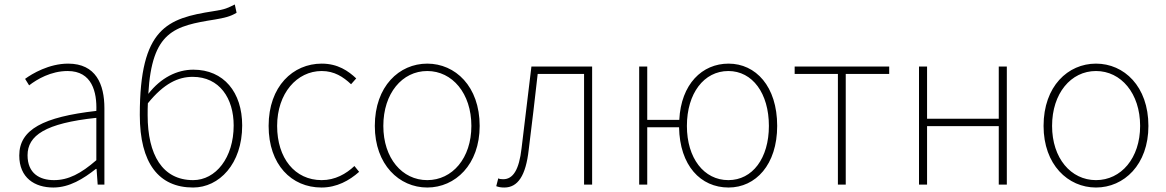

<svg xmlns="http://www.w3.org/2000/svg" viewBox="-20 -824 5205 857"><path d="M218 13C290 13 352 -26 408 -70H411L416 0H446V-341C446 -448 408 -540 284 -540C199 -540 123 -495 92 -472L110 -443C145 -470 207 -507 282 -507C391 -507 413 -413 410 -329C173 -302 66 -246 66 -130C66 -30 135 13 218 13ZM221 -20C157 -20 103 -50 103 -131C103 -219 182 -274 410 -298V-109C341 -49 285 -20 221 -20Z M1028 -804C997 -789 987 -782 932 -774C727 -742 604 -700 604 -311C604 -95 689 13 842 13C958 13 1061 -92 1061 -264C1061 -412 979 -513 843 -513C770 -513 698 -477 642 -405C658 -685 758 -708 940 -737C981 -744 1008 -750 1036 -767ZM842 -20C705 -20 639 -133 639 -310C639 -329 639 -346 640 -363C712 -452 776 -481 840 -481C960 -481 1023 -385 1023 -264C1023 -120 943 -20 842 -20Z M1415 13C1483 13 1539 -18 1583 -57L1562 -83C1525 -48 1476 -20 1416 -20C1296 -20 1217 -118 1217 -262C1217 -407 1305 -507 1416 -507C1472 -507 1512 -481 1547 -448L1570 -474C1535 -507 1488 -540 1416 -540C1288 -540 1179 -439 1179 -262C1179 -89 1281 13 1415 13Z M1887 13C2012 13 2121 -89 2121 -262C2121 -439 2012 -540 1887 -540C1762 -540 1653 -439 1653 -262C1653 -89 1762 13 1887 13ZM1887 -20C1775 -20 1691 -118 1691 -262C1691 -407 1775 -507 1887 -507C1999 -507 2084 -407 2084 -262C2084 -118 1999 -20 1887 -20Z M2231 13C2291 13 2327 -39 2340 -156C2355 -273 2367 -381 2380 -494H2587V0H2623V-527H2352C2337 -402 2323 -287 2308 -162C2297 -66 2270 -24 2226 -24C2216 -24 2209 -25 2204 -28L2195 7C2206 11 2215 13 2231 13Z M2869 -289V-527H2833V0H2869V-256H3011C3014 -85 3107 13 3232 13C3353 13 3449 -89 3449 -262C3449 -439 3353 -540 3232 -540C3114 -540 3020 -449 3012 -289ZM3231 -20C3122 -20 3046 -118 3046 -262C3046 -407 3122 -507 3231 -507C3339 -507 3412 -407 3412 -262C3412 -118 3339 -20 3231 -20Z M3720 0H3755V-494H3949V-527H3527V-494H3720Z M4082 0H4118V-261H4438V0H4474V-527H4438V-294H4118V-527H4082Z M4872 13C4997 13 5106 -89 5106 -262C5106 -439 4997 -540 4872 -540C4747 -540 4638 -439 4638 -262C4638 -89 4747 13 4872 13ZM4872 -20C4760 -20 4676 -118 4676 -262C4676 -407 4760 -507 4872 -507C4984 -507 5069 -407 5069 -262C5069 -118 4984 -20 4872 -20Z"/></svg>

Font: SSpoqa Han Sans Neo Thin
Style: Regular
Weight: 100
Designer: [Spoqa Han Sans Neo] Dong-huui Kim  Younghwa Kang  Yujin Lee  [Noto Sans] Ryoko NISHIZUKA  (kana & ideographs); Paul D. 
Foundry: Spoqa (http://www.spoqa-han-sans.com)
Version: Version 1.000